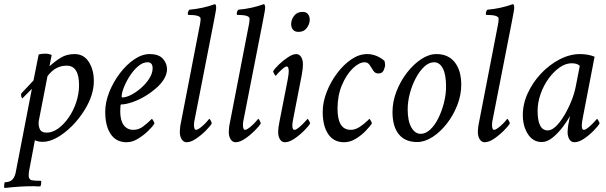

<svg xmlns="http://www.w3.org/2000/svg" viewBox="-20 -689 2959 938"><path d="M2.9 229.5Q0 227.5 0 221.7Q0 206.1 3.9 201.2Q30.3 201.2 43 185.5Q54.7 170.9 58.6 143.6L135.7 -254.9L88.9 -208Q83 -215.8 83 -227.5Q83 -231.4 85.9 -234.4L143.6 -295.9L168.9 -422.9Q181.6 -426.8 201.2 -426.8Q219.7 -426.8 232.4 -419.9Q228.5 -399.4 225.6 -385.7Q222.7 -372.1 221.7 -365.2Q251 -391.6 278.8 -408.2Q306.6 -424.8 344.7 -424.8Q389.6 -424.8 414.1 -386.2Q438.5 -347.7 438.5 -293Q438.5 -226.6 395.5 -155.3Q367.2 -108.4 330.6 -72.3Q293.9 -36.1 257.3 -16.1Q220.7 3.9 189.5 3.9Q166 3.9 150.4 -3.9L123 141.6Q120.1 154.3 120.1 168.9Q120.1 186.5 133.8 191.4Q147.5 194.3 179.7 194.3Q181.6 194.3 181.6 200.2Q181.6 213.9 176.8 221.7H159.2Q153.3 220.7 148.9 220.7Q144.5 220.7 142.6 220.7Q76.2 220.7 2.9 229.5ZM208 -41Q236.3 -41 264.2 -61Q292 -81.1 315.4 -114.7Q338.9 -148.4 352.5 -189.9Q366.2 -231.4 366.2 -273.4Q366.2 -368.2 305.7 -368.2Q249 -368.2 211.9 -316.4L169.9 -100.6Q166 -78.1 173.8 -59.6Q181.6 -41 208 -41Z M598.6 5.9Q547.9 5.9 521 -33.7Q494.1 -73.2 494.1 -142.6Q494.1 -189.5 513.7 -238.8Q533.2 -288.1 565.4 -330.6Q597.7 -373 635.7 -398.9Q673.8 -424.8 710.9 -424.8Q755.9 -424.8 775.9 -401.9Q795.9 -378.9 795.9 -351.6Q795.9 -309.6 752 -266.6Q722.7 -239.3 689 -219.2Q655.3 -199.2 624 -189Q592.8 -178.7 571.3 -178.7Q567.4 -178.7 567.4 -144.5Q567.4 -100.6 584.5 -77.6Q601.6 -54.7 630.9 -54.7Q657.2 -54.7 678.2 -70.3Q699.2 -85.9 718.8 -105.5L721.7 -108.4Q723.6 -108.4 729 -99.1Q734.4 -89.8 734.4 -85.9Q725.6 -70.3 703.1 -48.8Q680.7 -27.3 653.3 -10.7Q626 5.9 598.6 5.9ZM578.1 -212.9Q595.7 -212.9 620.6 -225.6Q645.5 -238.3 669.4 -259.3Q693.4 -280.3 709.5 -305.7Q725.6 -331.1 725.6 -355.5Q725.6 -384.8 701.2 -384.8Q677.7 -384.8 655.3 -365.7Q632.8 -346.7 614.7 -318.8Q596.7 -291 585.4 -262.7Q574.2 -234.4 574.2 -216.8Q574.2 -212.9 578.1 -212.9Z M891.6 5.9Q877 5.9 867.7 -8.3Q858.4 -22.5 858.4 -44.9Q858.4 -52.7 859.9 -65.9Q861.3 -79.1 865.2 -96.7L957 -570.3Q960 -585 960 -597.7Q960 -616.2 900.4 -616.2Q897.5 -616.2 897.5 -622.1Q897.5 -633.8 905.3 -641.6Q938.5 -644.5 969.7 -651.4Q1001 -658.2 1030.3 -668.9Q1036.1 -666 1036.1 -650.4Q1036.1 -644.5 1032.7 -626.5Q1029.3 -608.4 1023.4 -577.1L930.7 -103.5Q927.7 -91.8 927.7 -79.1Q927.7 -54.7 937.5 -54.7Q943.4 -54.7 951.7 -60.1Q960 -65.4 968.8 -73.2Q983.4 -85.9 992.7 -97.2Q1002 -108.4 1002 -108.4Q1004.9 -108.4 1009.8 -99.1Q1014.6 -89.8 1014.6 -85.9Q1006.8 -72.3 984.9 -50.3Q962.9 -28.3 937.5 -11.2Q912.1 5.9 891.6 5.9Z M1130.9 5.9Q1116.2 5.9 1106.9 -8.3Q1097.7 -22.5 1097.7 -44.9Q1097.7 -52.7 1099.1 -65.9Q1100.6 -79.1 1104.5 -96.7L1196.3 -570.3Q1199.2 -585 1199.2 -597.7Q1199.2 -616.2 1139.6 -616.2Q1136.7 -616.2 1136.7 -622.1Q1136.7 -633.8 1144.5 -641.6Q1177.7 -644.5 1209 -651.4Q1240.2 -658.2 1269.5 -668.9Q1275.4 -666 1275.4 -650.4Q1275.4 -644.5 1272 -626.5Q1268.6 -608.4 1262.7 -577.1L1169.9 -103.5Q1167 -91.8 1167 -79.1Q1167 -54.7 1176.8 -54.7Q1182.6 -54.7 1190.9 -60.1Q1199.2 -65.4 1208 -73.2Q1222.7 -85.9 1231.9 -97.2Q1241.2 -108.4 1241.2 -108.4Q1244.1 -108.4 1249 -99.1Q1253.9 -89.8 1253.9 -85.9Q1246.1 -72.3 1224.1 -50.3Q1202.1 -28.3 1176.8 -11.2Q1151.4 5.9 1130.9 5.9Z M1438.5 -533.2Q1419.9 -533.2 1411.1 -544.4Q1402.3 -555.7 1402.3 -571.3Q1402.3 -591.8 1416.5 -611.3Q1430.7 -630.9 1458 -630.9Q1476.6 -630.9 1484.9 -619.6Q1493.2 -608.4 1493.2 -592.8Q1493.2 -572.3 1479 -552.7Q1464.8 -533.2 1438.5 -533.2ZM1426.8 -424.8Q1442.4 -424.8 1451.2 -410.6Q1460 -396.5 1460 -374Q1460 -353.5 1454.1 -322.3L1414.1 -117.2Q1413.1 -111.3 1410.6 -98.1Q1408.2 -85 1408.2 -77.1Q1408.2 -54.7 1418 -54.7Q1425.8 -54.7 1437 -63.5Q1448.2 -72.3 1459.5 -83.5Q1470.7 -94.7 1476.6 -101.6L1482.4 -108.4Q1484.4 -108.4 1489.7 -99.1Q1495.1 -89.8 1495.1 -85.9Q1487.3 -72.3 1465.3 -50.3Q1443.4 -28.3 1418 -11.2Q1392.6 5.9 1372.1 5.9Q1356.4 5.9 1347.7 -8.3Q1338.9 -22.5 1338.9 -44.9Q1338.9 -52.7 1340.3 -65.4Q1341.8 -78.1 1345.7 -96.7L1385.7 -300.8Q1388.7 -316.4 1389.6 -326.2Q1390.6 -335.9 1390.6 -339.8Q1390.6 -364.3 1380.9 -364.3Q1373 -364.3 1356.9 -349.6Q1340.8 -335 1332 -324.2L1327.1 -318.4Q1325.2 -318.4 1319.8 -327.6Q1314.5 -336.9 1314.5 -340.8Q1322.3 -354.5 1342.8 -374Q1363.3 -393.6 1386.7 -409.2Q1410.2 -424.8 1426.8 -424.8Z M1661.1 5.9Q1610.4 5.9 1583.5 -33.7Q1556.6 -73.2 1556.6 -142.6Q1556.6 -189.5 1575.7 -238.8Q1594.7 -288.1 1626.5 -330.6Q1658.2 -373 1696.3 -398.9Q1734.4 -424.8 1773.4 -424.8Q1819.3 -424.8 1858.4 -391.6Q1861.3 -379.9 1861.3 -372.1Q1861.3 -361.3 1854.5 -345.7Q1847.7 -330.1 1828.1 -330.1Q1812.5 -330.1 1803.7 -343.8Q1794.9 -357.4 1786.1 -371.1Q1777.3 -384.8 1761.7 -384.8Q1734.4 -384.8 1703.1 -354.5Q1671.9 -324.2 1650.4 -272.9Q1628.9 -221.7 1628.9 -158.2Q1628.9 -54.7 1693.4 -54.7Q1714.8 -54.7 1736.3 -68.4Q1757.8 -82 1775.4 -99.6L1784.2 -108.4Q1786.1 -108.4 1791.5 -99.1Q1796.9 -89.8 1796.9 -85.9Q1788.1 -72.3 1767.1 -50.3Q1746.1 -28.3 1718.3 -11.2Q1690.4 5.9 1661.1 5.9Z M2017.6 4.9Q1959 4.9 1928.2 -33.2Q1897.5 -71.3 1897.5 -141.6Q1897.5 -192.4 1917 -242.7Q1936.5 -293 1968.3 -334Q2000 -375 2037.6 -399.9Q2075.2 -424.8 2112.3 -424.8Q2169.9 -424.8 2201.7 -384.8Q2233.4 -344.7 2233.4 -274.4Q2233.4 -224.6 2213.9 -174.8Q2194.3 -125 2162.6 -84.5Q2130.9 -43.9 2092.8 -19.5Q2054.7 4.9 2017.6 4.9ZM2035.2 -35.2Q2059.6 -35.2 2082 -56.2Q2104.5 -77.1 2121.6 -111.8Q2138.7 -146.5 2148.9 -187Q2159.2 -227.5 2159.2 -266.6Q2159.2 -324.2 2143.6 -354.5Q2127.9 -384.8 2100.6 -384.8Q2076.2 -384.8 2053.2 -363.8Q2030.3 -342.8 2011.7 -308.1Q1993.2 -273.4 1982.4 -232.9Q1971.7 -192.4 1971.7 -154.3Q1971.7 -97.7 1989.7 -66.4Q2007.8 -35.2 2035.2 -35.2Z M2347.7 5.9Q2333 5.9 2323.7 -8.3Q2314.5 -22.5 2314.5 -44.9Q2314.5 -52.7 2315.9 -65.9Q2317.4 -79.1 2321.3 -96.7L2413.1 -570.3Q2416 -585 2416 -597.7Q2416 -616.2 2356.4 -616.2Q2353.5 -616.2 2353.5 -622.1Q2353.5 -633.8 2361.3 -641.6Q2394.5 -644.5 2425.8 -651.4Q2457 -658.2 2486.3 -668.9Q2492.2 -666 2492.2 -650.4Q2492.2 -644.5 2488.8 -626.5Q2485.4 -608.4 2479.5 -577.1L2386.7 -103.5Q2383.8 -91.8 2383.8 -79.1Q2383.8 -54.7 2393.6 -54.7Q2399.4 -54.7 2407.7 -60.1Q2416 -65.4 2424.8 -73.2Q2439.5 -85.9 2448.7 -97.2Q2458 -108.4 2458 -108.4Q2460.9 -108.4 2465.8 -99.1Q2470.7 -89.8 2470.7 -85.9Q2462.9 -72.3 2440.9 -50.3Q2418.9 -28.3 2393.6 -11.2Q2368.2 5.9 2347.7 5.9Z M2786.1 5.9Q2770.5 5.9 2761.7 -8.3Q2752.9 -22.5 2752.9 -44.9Q2752.9 -52.7 2754.4 -65.9Q2755.9 -79.1 2759.8 -96.7L2764.6 -122.1Q2752 -98.6 2729.5 -68.8Q2707 -39.1 2680.2 -17.1Q2653.3 4.9 2627 4.9Q2584 4.9 2559.1 -33.7Q2534.2 -72.3 2534.2 -127Q2534.2 -181.6 2558.6 -234.4Q2583 -287.1 2623.5 -330.1Q2664.1 -373 2713.9 -398.9Q2763.7 -424.8 2813.5 -424.8Q2852.5 -424.8 2884.8 -412.1L2828.1 -118.2Q2825.2 -101.6 2823.7 -93.3Q2822.3 -85 2822.3 -76.2Q2822.3 -54.7 2832 -54.7Q2839.8 -54.7 2851.1 -63.5Q2862.3 -72.3 2873.5 -83.5Q2884.8 -94.7 2890.6 -101.6L2896.5 -108.4Q2898.4 -108.4 2903.8 -99.1Q2909.2 -89.8 2909.2 -85.9Q2901.4 -72.3 2879.9 -50.3Q2858.4 -28.3 2833 -11.2Q2807.6 5.9 2786.1 5.9ZM2656.2 -51.8Q2674.8 -51.8 2695.3 -71.3Q2715.8 -90.8 2735.4 -123Q2754.9 -155.3 2770.5 -193.4Q2786.1 -231.4 2793 -267.6L2812.5 -367.2Q2800.8 -379.9 2772.5 -379.9Q2743.2 -379.9 2713.9 -359.4Q2684.6 -338.9 2660.2 -305.2Q2635.7 -271.5 2621.1 -230Q2606.4 -188.5 2606.4 -147.5Q2606.4 -51.8 2656.2 -51.8Z"/></svg>

Font: Crimson Text
Style: Italic
Weight: 400
Italic angle: -11°
Designer: Sebastian Kosch
Foundry: Sebastian Kosch
Version: Version 1.100; ttfautohint (v1.8.4)